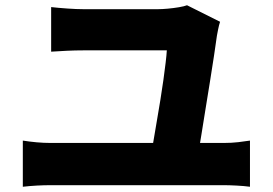

<svg xmlns="http://www.w3.org/2000/svg" viewBox="-20 -736 1040 732"><path d="M819 -653Q815 -641 811.5 -623.5Q808 -606 807 -600Q803 -570 796 -524Q789 -478 780.5 -425Q772 -372 763.5 -320Q755 -268 748 -223.5Q741 -179 736 -151H557Q561 -174 566.5 -207Q572 -240 578.5 -278Q585 -316 591.5 -355.5Q598 -395 603 -431.5Q608 -468 611.5 -497Q615 -526 616 -544Q594 -544 562.5 -544Q531 -544 494 -544Q457 -544 420 -544Q383 -544 351.5 -544Q320 -544 298 -544Q267 -544 235.5 -542.5Q204 -541 175 -539V-709Q201 -706 236.5 -703.5Q272 -701 297 -701Q315 -701 339.5 -701Q364 -701 391.5 -701Q419 -701 447 -701Q475 -701 501 -701Q527 -701 548 -701Q569 -701 583 -701Q598 -701 620 -703Q642 -705 662.5 -708.5Q683 -712 693 -716ZM67 -200Q92 -196 119.5 -193.5Q147 -191 172 -191H834Q863 -191 888.5 -194Q914 -197 933 -200V-24Q911 -27 882 -28.5Q853 -30 834 -30H172Q148 -30 120.5 -28.5Q93 -27 67 -24Z"/></svg>

Font: Noto Sans JP Thin Black
Style: Regular
Weight: 900
Version: Version 2.004-H2;hotconv 1.0.118;makeotfexe 2.5.65603